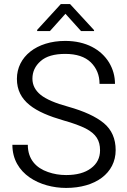

<svg xmlns="http://www.w3.org/2000/svg" viewBox="-20 -924 633 954"><path d="M477.1 -177.2C477.1 -139.6 461.9 -109.9 432.1 -87.9C402.3 -65.4 360.8 -54.2 308.6 -54.2C277.3 -54.2 247.1 -59.1 218.3 -69.3C159.7 -89.4 118.2 -132.3 118.2 -204.6H41.5C41.5 -58.6 180.2 9.8 308.6 9.8C453.6 9.8 554.7 -63 554.7 -178.2C554.7 -234.4 535.2 -279.3 496.1 -312C456.5 -344.7 397.9 -371.6 319.8 -393.6C254.9 -411.1 208.5 -431.2 181.6 -453.1C154.8 -475.1 141.1 -501.5 141.1 -533.2C141.1 -567.9 154.8 -596.7 182.1 -620.6C209 -644.5 250 -656.2 304.2 -656.2C359.9 -656.2 402.3 -642.1 431.2 -614.3C460 -585.9 474.6 -550.3 474.6 -507.3H551.3C551.3 -545.4 541.5 -580.6 522 -613.3C482.4 -677.7 407.7 -720.7 304.2 -720.7C161.6 -720.7 64 -642.1 64 -532.2C64 -420.4 153.8 -366.7 295.4 -325.7C342.8 -312.5 379.4 -298.8 405.8 -285.6C458 -258.3 477.1 -225.6 477.1 -177.2ZM282.2 -903.8 164.6 -775.4V-769.5H228L305.2 -855.5L382.8 -769.5H447.3V-774.4L328.1 -903.8Z"/></svg>

Font: Vazirmatn Light
Style: Regular
Weight: 300
Designer: Saber Rastikerdar
Foundry: Saber Rastikerdar
Version: Version 33.003